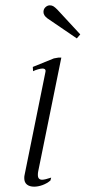

<svg xmlns="http://www.w3.org/2000/svg" viewBox="-20 -690 321 720"><path d="M158 -621Q143 -632 143 -645Q143 -656 150.5 -663Q158 -670 167 -670Q175 -670 181 -666Q187 -662 195 -654L281 -561L268 -546ZM71 -22Q71 -29 72 -33L150 -418L151 -424Q151 -433 139 -433Q133 -433 122.5 -430Q112 -427 104 -423L103 -439L182 -471L199 -474H210L123 -46Q122 -41 122 -34Q122 -16 138 -16Q148 -16 172 -24L169 -13Q156 -2 139.5 4Q123 10 108 10Q91 10 81 2Q71 -6 71 -22Z"/></svg>

Font: Taviraj ExtraLight
Style: Italic
Weight: 275
Italic angle: -12°
Designer: Katatrad Team
Foundry: CadsonDemak
Version: Version 1.001